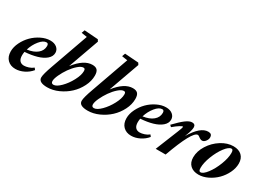

<svg xmlns="http://www.w3.org/2000/svg" viewBox="-26 -1395 2818 2075"><g transform="rotate(30 1383.0 -357.0)"><path d="M158.2 11.2Q96.7 11.2 59.1 -26.4Q21.5 -64 21.5 -129.9Q21.5 -184.6 49.8 -242.2Q78.1 -299.8 122.1 -344Q166 -388.2 223.6 -416.5Q281.2 -444.8 335.9 -444.8Q387.2 -444.8 417.7 -419.4Q448.2 -394 448.2 -355.5Q448.2 -310.5 408.2 -276.1Q368.2 -241.7 303 -222.9Q237.8 -204.1 153.3 -198.2Q148.9 -175.3 148.9 -153.3Q148.9 -109.4 168 -87.6Q187 -65.9 221.7 -65.9Q246.1 -65.9 278.6 -76.4Q311 -86.9 334 -106.4L350.6 -84.5Q315.4 -41 262.9 -14.9Q210.4 11.2 158.2 11.2ZM309.6 -406.7Q269 -406.7 226.1 -354Q183.1 -301.3 162.1 -232.4Q242.7 -243.2 288.1 -281Q333.5 -318.8 333.5 -374Q333.5 -406.7 309.6 -406.7Z M556.2 11.2Q447.8 11.2 447.8 -50.3Q447.8 -90.8 490.2 -208.5L655.8 -674.8L585.4 -685.5L599.6 -725.1L771 -712.9L785.2 -690.4L647.9 -306.6Q755.4 -444.8 860.8 -444.8Q903.3 -444.8 922.1 -423.8Q940.9 -402.8 940.9 -355.5Q940.9 -287.6 906.7 -220Q872.6 -152.3 818.6 -102.1Q764.6 -51.8 694.6 -20.3Q624.5 11.2 556.2 11.2ZM601.1 -46.4Q637.7 -46.4 688.5 -97.2Q739.3 -147.9 776.4 -218Q813.5 -288.1 813.5 -338.4Q813.5 -355.5 808.3 -362.8Q803.2 -370.1 791 -370.1Q762.7 -370.1 723.6 -335.7Q684.6 -301.3 651.6 -254.2Q618.7 -207 595.5 -157Q572.3 -106.9 572.3 -77.6Q572.3 -46.4 601.1 -46.4Z M1061 11.2Q952.6 11.2 952.6 -50.3Q952.6 -90.8 995.1 -208.5L1160.6 -674.8L1090.3 -685.5L1104.5 -725.1L1275.9 -712.9L1290 -690.4L1152.8 -306.6Q1260.3 -444.8 1365.7 -444.8Q1408.2 -444.8 1427 -423.8Q1445.8 -402.8 1445.8 -355.5Q1445.8 -287.6 1411.6 -220Q1377.4 -152.3 1323.5 -102.1Q1269.5 -51.8 1199.5 -20.3Q1129.4 11.2 1061 11.2ZM1106 -46.4Q1142.6 -46.4 1193.4 -97.2Q1244.1 -147.9 1281.2 -218Q1318.4 -288.1 1318.4 -338.4Q1318.4 -355.5 1313.2 -362.8Q1308.1 -370.1 1295.9 -370.1Q1267.6 -370.1 1228.5 -335.7Q1189.5 -301.3 1156.5 -254.2Q1123.5 -207 1100.3 -157Q1077.1 -106.9 1077.1 -77.6Q1077.1 -46.4 1106 -46.4Z M1602.5 11.2Q1541 11.2 1503.4 -26.4Q1465.8 -64 1465.8 -129.9Q1465.8 -184.6 1494.1 -242.2Q1522.5 -299.8 1566.4 -344Q1610.4 -388.2 1668 -416.5Q1725.6 -444.8 1780.3 -444.8Q1831.5 -444.8 1862.1 -419.4Q1892.6 -394 1892.6 -355.5Q1892.6 -310.5 1852.5 -276.1Q1812.5 -241.7 1747.3 -222.9Q1682.1 -204.1 1597.7 -198.2Q1593.3 -175.3 1593.3 -153.3Q1593.3 -109.4 1612.3 -87.6Q1631.3 -65.9 1666 -65.9Q1690.4 -65.9 1722.9 -76.4Q1755.4 -86.9 1778.3 -106.4L1794.9 -84.5Q1759.8 -41 1707.3 -14.9Q1654.8 11.2 1602.5 11.2ZM1753.9 -406.7Q1713.4 -406.7 1670.4 -354Q1627.4 -301.3 1606.4 -232.4Q1687 -243.2 1732.4 -281Q1777.8 -318.8 1777.8 -374Q1777.8 -406.7 1753.9 -406.7Z M1905.3 0 2018.1 -279.8Q2042.5 -339.4 2042.5 -351.1Q2042.5 -355.5 2038.1 -355.5Q2029.3 -355.5 2002 -338.6Q1974.6 -321.8 1931.2 -285.2L1911.1 -303.7Q1981.9 -377.9 2026.9 -411.4Q2071.8 -444.8 2105 -444.8Q2146 -444.8 2146 -404.3Q2146 -369.1 2115.7 -292L2109.9 -276.9Q2208.5 -444.8 2305.7 -444.8Q2330.6 -444.8 2342 -433.8Q2353.5 -422.9 2353.5 -398.4Q2353.5 -375.5 2335 -351.1Q2316.4 -326.7 2293.5 -326.7Q2272.9 -326.7 2247.1 -348.1Q2234.4 -358.4 2224.6 -358.4Q2158.2 -358.4 2028.8 0Z M2443.4 11.2Q2377.9 11.2 2339.8 -24.4Q2301.8 -60.1 2301.8 -124Q2301.8 -200.2 2348.9 -275.1Q2396 -350.1 2470.7 -397.5Q2545.4 -444.8 2621.1 -444.8Q2688 -444.8 2725.6 -409.2Q2763.2 -373.5 2763.2 -309.6Q2763.2 -252.4 2734.9 -193.8Q2706.5 -135.3 2661.9 -90.6Q2617.2 -45.9 2558.6 -17.3Q2500 11.2 2443.4 11.2ZM2449.2 -22Q2482.9 -22 2527.8 -81.3Q2572.8 -140.6 2604.7 -223.4Q2636.7 -306.2 2636.7 -368.7Q2636.7 -411.6 2615.2 -411.6Q2581.5 -411.6 2536.6 -352.3Q2491.7 -293 2459.7 -210.2Q2427.7 -127.4 2427.7 -64.9Q2427.7 -22 2449.2 -22Z"/></g></svg>

Font: Elstob ExtraBold
Style: Italic
Weight: 800
Italic angle: -20°
Designer: Peter S. Baker
Version: Version 1.015